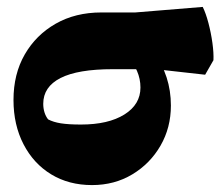

<svg xmlns="http://www.w3.org/2000/svg" viewBox="-20 -515 647 555"><path d="M246 20Q179 20 128 -11Q77 -42 48 -98Q19 -154 19 -226Q19 -301 51.5 -357.5Q84 -414 141 -446.5Q198 -479 273 -479H371L566 -495Q575 -477 582.5 -448.5Q590 -420 594 -391Q598 -362 597 -341L573 -299L430 -315H306Q205 -315 155 -289.5Q105 -264 105 -215Q105 -202 108.5 -190.5Q112 -179 119 -170Q134 -162 156 -158.5Q178 -155 214 -155Q293 -155 339.5 -184Q386 -213 386 -262Q386 -287 376 -310Q366 -333 348 -348L424 -364Q449 -330 461.5 -291.5Q474 -253 474 -210Q474 -146 444 -94Q414 -42 362.5 -11Q311 20 246 20Z"/></svg>

Font: Eczar
Style: Bold
Weight: 700
Designer: Vaibhav Singh
Foundry: Rosetta Type Foundry
Version: Version 2.000